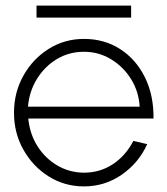

<svg xmlns="http://www.w3.org/2000/svg" viewBox="-20 -653 598 686"><path d="M280 13Q211 13 154.2 -22.5Q97.5 -58 63.8 -117.8Q30 -177.5 30 -250Q30 -323 63.8 -383Q97.5 -443 154.2 -478.5Q211 -514 280 -514Q353 -514 409.5 -477.5Q466 -441 497.8 -376.8Q529.5 -312.5 528.5 -229.5H81Q86.5 -174 114 -130.5Q141.5 -87 184.8 -61.8Q228 -36.5 280 -36Q337 -36 383 -66.2Q429 -96.5 456.5 -149.5L506 -138Q476 -71.5 415.5 -29.2Q355 13 280 13ZM80 -272H479Q476 -325 448.8 -369.5Q421.5 -414 377.2 -441Q333 -468 280 -468Q226.5 -468 183 -441.8Q139.5 -415.5 112 -371Q84.5 -326.5 80 -272ZM110.5 -633H448.5V-590H110.5Z"/></svg>

Font: Urbanist ExtraLight
Style: Regular
Weight: 200
Designer: Corey Hu
Foundry: Corey Hu
Version: Version 1.330; ttfautohint (v1.8.4.7-5d5b)